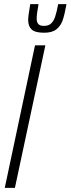

<svg xmlns="http://www.w3.org/2000/svg" viewBox="-20 -907 341 927"><path d="M3 0 149 -688H199L52 0ZM116 -811Q116 -829 126 -887H166Q157 -837 157 -818Q157 -800 165 -791Q173 -782 192 -782Q214 -782 226.5 -793.5Q239 -805 246 -825.5Q253 -846 261 -887H301Q292 -836 282.5 -809Q273 -782 252.5 -765.5Q232 -749 193 -749Q150 -749 133 -764.5Q116 -780 116 -811Z"/></svg>

Font: Saira Ultra Condensed Light
Style: Italic
Weight: 300
Width: 1
Italic angle: -12°
Designer: Hector Gatti with collaboration of the Omnibus-Type team
Foundry: Omnibus-Type
Version: Version 1.001; ttfautohint (v1.8)